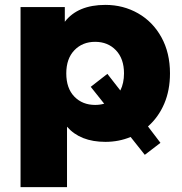

<svg xmlns="http://www.w3.org/2000/svg" viewBox="-20 -571 744 785"><path d="M254 -53V194H64V-542H245V-482Q298 -551 411 -551Q484 -551 544.5 -516.5Q605 -482 640 -418.5Q675 -355 675 -271Q675 -202 651.5 -147Q628 -92 585 -54L636 13L572 62L514 -11Q466 9 411 9Q308 9 254 -53ZM406 -147 351 -216 419 -269 472 -201Q487 -231 487 -271Q487 -331 454 -365.5Q421 -400 369 -400Q317 -400 284 -365.5Q251 -331 251 -271Q251 -210 284 -176Q317 -142 369 -142Q388 -142 406 -147Z"/></svg>

Font: Chess Sans ExtraBold
Style: Regular
Weight: 800
Designer: Wolf Bōese
Foundry: Wolf Bōese
Version: Version 7.223